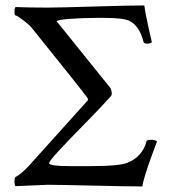

<svg xmlns="http://www.w3.org/2000/svg" viewBox="-20 -668 614 692"><path d="M325.2 -603.5Q279.3 -603.5 232.4 -600.1Q185.5 -596.7 184.6 -590.8L378.9 -349.6Q382.8 -337.9 382.8 -331.1Q382.8 -324.2 377.9 -319.3Q344.7 -282.2 285.2 -221.7Q225.6 -161.1 191.4 -124Q157.2 -86.9 157.2 -80.1Q157.2 -69.3 230.5 -69.3H307.6Q409.2 -69.3 438.5 -81.1Q493.2 -102.5 507.8 -158.2Q509.8 -164.1 521.5 -164.1Q540 -164.1 545.9 -158.2Q541 -145.5 530.8 -117.7Q520.5 -89.8 514.6 -72.8Q508.8 -55.7 502 -33.2Q495.1 -10.7 493.2 3.9Q437.5 3.9 315.4 1Q193.4 -2 151.4 -2L36.1 2.9Q32.2 -1 32.2 -14.6Q32.2 -28.3 36.1 -30.3Q54.7 -39.1 84 -70.3L295.9 -305.7Q298.8 -310.5 294.9 -315.4Q284.2 -332 93.8 -568.4Q85 -579.1 63 -595.7Q41 -612.3 36.1 -612.3Q32.2 -612.3 32.2 -626Q32.2 -638.7 36.1 -642.6Q84 -640.6 149.4 -640.6Q193.4 -640.6 319.3 -644.5Q445.3 -648.4 500 -648.4Q503.9 -620.1 514.6 -571.8Q525.4 -523.4 527.3 -515.6Q522.5 -510.7 510.7 -510.7Q498 -510.7 497.1 -517.6Q482.4 -575.2 446.3 -592.8Q423.8 -603.5 357.4 -603.5Z"/></svg>

Font: Crimson Text
Style: Regular
Weight: 400
Version: Version 0.13